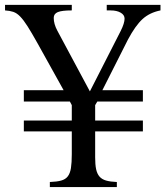

<svg xmlns="http://www.w3.org/2000/svg" viewBox="-79 -758 670 778"><path d="M17.6 -225.6V-269.5H211.9V-332L204.1 -346.7H17.6V-392.6H178.7L72.3 -584Q48.8 -626 32.7 -651.4Q16.6 -676.8 2.9 -690.9Q-10.7 -705.1 -25.4 -710Q-40 -714.8 -58.6 -715.8V-738.3H211.9V-715.8Q171.9 -715.8 155.3 -709Q138.7 -702.1 138.7 -685.5Q138.7 -661.1 153.3 -633.8L285.2 -387.7L410.2 -632.8Q425.8 -664.1 425.8 -682.6Q425.8 -697.3 410.2 -706.5Q394.5 -715.8 369.1 -715.8H353.5V-738.3H571.3V-715.8Q527.3 -707 498.5 -680.7Q469.7 -654.3 439.5 -597.7L335.9 -392.6H500V-346.7H315.4L306.6 -332V-269.5H500V-225.6H306.6V-120.1Q306.6 -90.8 310.5 -72.3Q314.5 -53.7 324.2 -42.5Q334 -31.2 351.1 -26.4Q368.2 -21.5 394.5 -20.5V0H123V-20.5Q151.4 -21.5 168.9 -26.4Q186.5 -31.2 195.8 -43.5Q205.1 -55.7 208.5 -77.1Q211.9 -98.6 211.9 -133.8V-225.6Z"/></svg>

Font: Jomolhari
Style: Regular
Weight: 400
Designer: Christopher J. Fynn
Foundry: Christopher  J.  Fynn (Karma Drubgy¸ Tenzin).
Version: Version 1.000